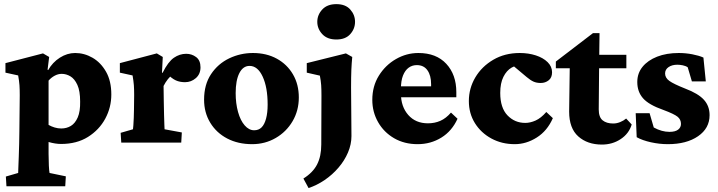

<svg xmlns="http://www.w3.org/2000/svg" viewBox="-20 -701 3529 944"><path d="M11.7 214.8 8.8 167 69.3 149.4Q69.3 142.6 70.3 120.6Q71.3 98.6 72.3 68.8Q73.2 39.1 74.2 6.3Q75.2 -26.4 75.2 -53.7L77.1 -232.4Q77.1 -261.7 75.7 -282.2Q74.2 -302.7 69.3 -330.1L6.8 -343.8V-390.6L191.4 -438.5L221.7 -420.9L213.9 -358.4L216.8 -356.4Q238.3 -394.5 274.4 -417.5Q310.5 -440.4 349.6 -440.4Q394.5 -440.4 435.1 -417Q475.6 -393.6 501.5 -348.1Q527.3 -302.7 527.3 -236.3Q527.3 -172.9 497.6 -117.7Q467.8 -62.5 412.6 -27.8Q357.4 6.8 280.3 6.8Q266.6 6.8 251 4.4Q235.4 2 218.8 -2.9V54.7Q218.8 85 220.2 113.3Q221.7 141.6 223.6 149.4L303.7 166L300.8 214.8ZM281.2 -69.3Q307.6 -69.3 328.6 -82Q349.6 -94.7 362.3 -124Q375 -153.3 374 -202.1Q374 -253.9 360.4 -283.7Q346.7 -313.5 326.2 -325.7Q305.7 -337.9 283.2 -337.9Q265.6 -337.9 248.5 -328.6Q231.4 -319.3 218.8 -304.7V-86.9Q232.4 -79.1 248.5 -74.2Q264.6 -69.3 281.2 -69.3Z M576.2 0 573.2 -47.9 633.8 -65.4Q634.8 -69.3 635.7 -85Q636.7 -100.6 637.7 -121.6Q638.7 -142.6 638.7 -161.1L639.6 -234.4Q639.6 -261.7 638.2 -281.7Q636.7 -301.8 631.8 -330.1L569.3 -343.8V-390.6L751 -438.5L780.3 -420.9L776.4 -343.8L779.3 -342.8Q806.6 -397.5 835 -417Q863.3 -436.5 895.5 -436.5Q922.9 -436.5 944.3 -420.4Q965.8 -404.3 965.8 -370.1Q965.8 -336.9 942.9 -316.9Q919.9 -296.9 889.6 -296.9Q864.3 -296.9 844.7 -305.7Q825.2 -314.5 800.8 -338.9L832 -336.9Q817.4 -327.1 805.2 -311.5Q793 -295.9 784.2 -278.3L785.2 -205.1Q786.1 -166 786.6 -136.2Q787.1 -106.4 788.1 -88.4Q789.1 -70.3 789.1 -65.4L874 -49.8L871.1 0Z M1219.7 7.8Q1150.4 7.8 1097.2 -20Q1043.9 -47.9 1013.7 -97.7Q983.4 -147.5 983.4 -210.9Q983.4 -285.2 1017.6 -336.4Q1051.8 -387.7 1106.9 -414.1Q1162.1 -440.4 1223.6 -440.4Q1290 -440.4 1340.8 -412.6Q1391.6 -384.8 1420.4 -335.4Q1449.2 -286.1 1449.2 -221.7Q1449.2 -157.2 1418.5 -105Q1387.7 -52.7 1335.4 -22.5Q1283.2 7.8 1219.7 7.8ZM1229.5 -60.5Q1252 -60.5 1266.1 -74.7Q1280.3 -88.9 1288.1 -117.7Q1295.9 -146.5 1295.9 -186.5Q1295.9 -271.5 1271.5 -324.2Q1247.1 -377 1207 -377Q1174.8 -377 1156.7 -341.3Q1138.7 -305.7 1138.7 -243.2Q1138.7 -192.4 1150.4 -150.4Q1162.1 -108.4 1183.1 -84.5Q1204.1 -60.5 1229.5 -60.5Z M1497.1 223.6 1471.7 176.8Q1518.6 147.5 1539.1 107.4Q1559.6 67.4 1559.6 9.8L1560.5 -231.4Q1560.5 -261.7 1559.1 -282.7Q1557.6 -303.7 1552.7 -329.1L1488.3 -343.8V-390.6L1680.7 -438.5L1711.9 -420.9Q1709 -391.6 1707.5 -357.9Q1706.1 -324.2 1706.1 -270.5L1708 -32.2Q1708 8.8 1690.9 48.8Q1673.8 88.9 1644 123.5Q1614.3 158.2 1576.2 184.1Q1538.1 210 1497.1 223.6ZM1633.8 -506.8Q1588.9 -506.8 1564.5 -533.2Q1540 -559.6 1540 -593.8Q1540 -627.9 1564.5 -654.3Q1588.9 -680.7 1633.8 -680.7Q1678.7 -680.7 1702.1 -654.3Q1725.6 -627.9 1725.6 -593.8Q1725.6 -559.6 1702.1 -533.2Q1678.7 -506.8 1633.8 -506.8Z M2033.2 7.8Q1967.8 7.8 1917.5 -21.5Q1867.2 -50.8 1838.9 -100.6Q1810.5 -150.4 1810.5 -210Q1810.5 -277.3 1842.8 -329.1Q1875 -380.9 1926.8 -410.6Q1978.5 -440.4 2037.1 -440.4Q2125 -440.4 2174.3 -387.2Q2223.6 -334 2223.6 -248V-222.7H1938.5V-276.4H2117.2L2099.6 -249V-287.1Q2099.6 -330.1 2081.5 -355.5Q2063.5 -380.9 2029.3 -380.9Q2006.8 -380.9 1989.3 -368.2Q1971.7 -355.5 1961.4 -329.6Q1951.2 -303.7 1951.2 -263.7V-241.2Q1951.2 -176.8 1987.3 -135.7Q2023.4 -94.7 2084 -94.7Q2117.2 -94.7 2145 -106.9Q2172.9 -119.1 2197.3 -147.5L2229.5 -117.2Q2202.1 -56.6 2149.9 -24.4Q2097.7 7.8 2033.2 7.8Z M2510.7 7.8Q2447.3 7.8 2396 -20Q2344.7 -47.9 2314.9 -95.7Q2285.2 -143.6 2285.2 -204.1Q2285.2 -266.6 2316.9 -320.3Q2348.6 -374 2405.3 -407.2Q2461.9 -440.4 2535.2 -440.4Q2578.1 -440.4 2614.3 -428.7Q2650.4 -417 2672.4 -395.5Q2694.3 -374 2694.3 -345.7Q2694.3 -319.3 2677.7 -306.2Q2661.1 -293 2638.7 -293Q2618.2 -293 2603 -299.8Q2587.9 -306.6 2569.3 -322.3L2490.2 -388.7L2545.9 -377.9Q2520.5 -382.8 2495.6 -368.7Q2470.7 -354.5 2455.1 -323.2Q2439.5 -292 2439.5 -244.1Q2439.5 -170.9 2475.1 -133.8Q2510.7 -96.7 2562.5 -96.7Q2586.9 -96.7 2613.3 -108.4Q2639.6 -120.1 2666 -150.4L2698.2 -120.1Q2670.9 -57.6 2619.1 -24.9Q2567.4 7.8 2510.7 7.8Z M3085.9 -88.9Q3072.3 -43.9 3031.7 -17.1Q2991.2 9.8 2939.5 9.8Q2868.2 9.8 2823.2 -30.3Q2778.3 -70.3 2778.3 -152.3L2781.2 -365.2H2712.9V-398.4L2895.5 -538.1H2927.7L2925.8 -391.6L2923.8 -163.1Q2923.8 -125 2942.9 -109.4Q2961.9 -93.8 2995.1 -93.8Q3011.7 -93.8 3028.8 -100.6Q3045.9 -107.4 3058.6 -118.2ZM2877.9 -365.2V-431.6H3059.6V-365.2Z M3263.7 7.8Q3221.7 7.8 3180.2 -1.5Q3138.7 -10.7 3110.4 -26.4L3105.5 -144.5H3173.8L3194.3 -74.2Q3233.4 -52.7 3271.5 -52.7Q3299.8 -52.7 3314 -63.5Q3328.1 -74.2 3328.1 -91.8Q3328.1 -113.3 3311.5 -127Q3294.9 -140.6 3242.2 -160.2Q3169.9 -185.5 3141.6 -217.8Q3113.3 -250 3113.3 -297.9Q3113.3 -340.8 3139.2 -372.6Q3165 -404.3 3210.9 -422.4Q3256.8 -440.4 3317.4 -440.4Q3350.6 -440.4 3383.8 -434.1Q3417 -427.7 3438.5 -418L3450.2 -300.8H3381.8L3361.3 -370.1Q3351.6 -377 3336.9 -379.9Q3322.3 -382.8 3310.5 -382.8Q3284.2 -382.8 3267.1 -371.1Q3250 -359.4 3250 -339.8Q3250 -318.4 3271 -303.2Q3292 -288.1 3348.6 -265.6Q3413.1 -241.2 3440.9 -210.4Q3468.8 -179.7 3468.8 -134.8Q3468.8 -70.3 3412.1 -31.2Q3355.5 7.8 3263.7 7.8Z"/></svg>

Font: Crimson Pro ExtraBold
Style: Regular
Weight: 800
Designer: Jacques Le Bailly
Foundry: Baron von Fonthausen
Version: Version 1.003